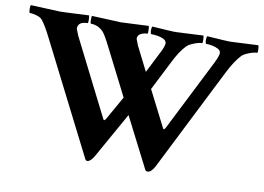

<svg xmlns="http://www.w3.org/2000/svg" viewBox="-72 -757 1213 881"><g transform="rotate(10 534.0 -316.5)"><path d="M382.8 12.7Q377 12.7 374 7.8L109.4 -514.6Q96.7 -540 85.4 -559.1Q74.2 -578.1 64.5 -589.8Q56.6 -599.6 37.6 -605Q18.6 -610.4 5.9 -610.4Q2 -610.4 2 -628.9Q2 -644.5 3.9 -646.5L142.6 -640.6Q158.2 -640.6 275.4 -646.5Q277.3 -640.6 277.8 -626Q278.3 -611.3 275.4 -610.4Q230.5 -610.4 230.5 -577.1L242.2 -546.9L421.9 -190.4Q426.8 -177.7 436.5 -195.3L497.1 -302.7L389.6 -514.6Q359.4 -575.2 347.7 -585.9Q323.2 -610.4 291 -610.4Q287.1 -610.4 287.1 -628.9Q287.1 -644.5 289.1 -646.5L424.8 -640.6Q436.5 -640.6 553.7 -646.5Q555.7 -640.6 556.2 -626Q556.6 -611.3 553.7 -610.4Q538.1 -610.4 523.4 -603Q508.8 -595.7 508.8 -579.1L520.5 -548.8L577.1 -436.5L624 -529.3Q634.8 -548.8 639.2 -562Q643.6 -575.2 643.6 -580.1Q643.6 -591.8 631.8 -598.6Q620.1 -605.5 603.5 -608.4Q586.9 -611.3 571.3 -611.3Q569.3 -611.3 567.9 -619.1Q566.4 -627 567.4 -635.7Q568.4 -644.5 570.3 -646.5Q617.2 -643.6 646.5 -641.6Q675.8 -639.6 686.5 -640.6L808.6 -646.5Q810.5 -640.6 811 -626.5Q811.5 -612.3 808.6 -611.3Q793.9 -611.3 770.5 -602.1Q747.1 -592.8 737.3 -582Q710 -553.7 682.6 -498L614.3 -363.3L699.2 -196.3Q704.1 -185.5 711.9 -200.2L878.9 -531.2Q896.5 -566.4 896.5 -580.1Q896.5 -591.8 883.8 -598.6Q871.1 -605.5 855 -608.4Q838.9 -611.3 827.1 -611.3Q825.2 -611.3 823.7 -619.1Q822.3 -627 823.2 -635.7Q824.2 -644.5 826.2 -646.5Q873 -643.6 902.3 -641.6Q931.6 -639.6 942.4 -640.6L1064.5 -646.5Q1067.4 -639.6 1067.4 -622.1Q1067.4 -611.3 1064.5 -611.3Q1049.8 -611.3 1027.3 -602.5Q1004.9 -593.8 995.1 -584Q967.8 -555.7 938.5 -498L697.3 -18.6Q680.7 12.7 664.1 12.7Q656.2 12.7 653.3 7.8L533.2 -227.5L416 -18.6Q398.4 12.7 382.8 12.7Z"/></g></svg>

Font: Crimson Text Bold
Style: Bold
Weight: 700
Designer: Sebastian Kosch
Foundry: Sebastian Kosch
Version: Version 1.10 July 1, 2025